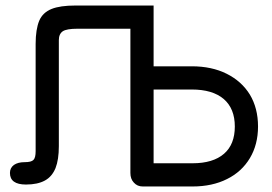

<svg xmlns="http://www.w3.org/2000/svg" viewBox="-20 -662 984 695"><path d="M677 13C677 13 677 13 677 13C724.5 13 766.5 4 802 -14C837.5 -31.5 865 -57 884.5 -89.5C904 -122 914 -160.5 914 -204C914 -204 914 -204 914 -204C914 -248.5 904 -287 884.5 -319.5C864.5 -352 836.5 -377 800.5 -395C764.5 -413 722.5 -422 674 -422C674 -422 536 -422 536 -422C536 -422 536 -642 536 -642C536 -642 253 -642 253 -642C253 -642 253 -642 253 -642C216.5 -642 187.5 -638 166.5 -629.5C145.5 -621 130.5 -607 122 -587C113.5 -566.5 109 -538.5 109 -503C109 -503 109 -115 109 -115C109 -115 109 -115 109 -115C109 -99 106.5 -88.5 101 -83C95.5 -77.5 85 -75 69 -75C69 -75 69 -75 69 -75C52.5 -75 40 -71.5 30.5 -65C21 -58 16 -48.5 16 -36C16 -36 16 -36 16 -36C16 -8 35.5 6 74 6C74 6 74 6 74 6C102.5 6 125 1 142.5 -8.5C160 -18 172.5 -33 181 -53.5C189 -74 193 -100.5 193 -133C193 -133 193 -517 193 -517C193 -517 193 -517 193 -517C193 -532 198 -542.5 207.5 -549C217 -555 234.5 -558 260 -558C260 -558 452 -558 452 -558C452 -558 452 -36 452 -36C452 -36 452 -36 452 -36C452 -21.5 456 -10 464.5 -1C473 8.5 483.5 13 497 13C497 13 677 13 677 13ZM536 -338C536 -338 674 -338 674 -338C674 -338 674 -338 674 -338C724.5 -338 763 -326.5 790 -303.5C816.5 -280.5 830 -247.5 830 -204C830 -204 830 -204 830 -204C830 -161 817 -128 791 -105.5C764.5 -82.5 726.5 -71 677 -71C677 -71 536 -71 536 -71C536 -71 536 -338 536 -338Z"/></svg>

Font: Jura-Fortis-Bold
Style: Bold
Weight: 500
Designer: Daniel Johnson, Alexei Vanyashin, Mirko Velimirovic
Foundry: Daniel Johnson
Version: ""